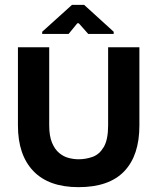

<svg xmlns="http://www.w3.org/2000/svg" viewBox="-20 -758 645 792"><path d="M304 14Q181 14 117.5 -52.5Q54 -119 54 -240V-563H183V-241Q183 -197 194.5 -169.5Q206 -142 224 -127Q242 -112 263 -106.5Q284 -101 304 -101Q334 -101 362 -111Q390 -121 408 -151.5Q426 -182 426 -241V-563H555V-240Q555 -117 492.5 -51.5Q430 14 304 14ZM154 -618V-627L277 -738H327L449 -627V-618H344L305 -662H299L263 -618Z"/></svg>

Font: Darker Grotesque Light ExtraBold
Style: Regular
Weight: 800
Version: Version 1.000;gftools[0.9.28]